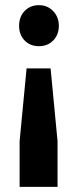

<svg xmlns="http://www.w3.org/2000/svg" viewBox="-20 -566 280 744"><path d="M131 -387Q97 -387 75.5 -409Q54 -431 54 -466Q54 -501 75.5 -523.5Q97 -546 131 -546Q164 -546 186 -523Q208 -500 208 -466Q208 -431 186 -409Q164 -387 131 -387ZM203 158H56V-19L83 -301H176L203 -19Z"/></svg>

Font: Montserrat-Arabic SemiBold
Style: Regular
Weight: 600
Designer: Mohamed Gaber
Foundry: Kief Type Foundry
Version: Version 5.008;PS 005.008;hotconv 1.0.88;makeotf.lib2.5.64775